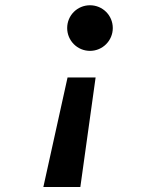

<svg xmlns="http://www.w3.org/2000/svg" viewBox="-20 -581 626 748"><path d="M148.9 147.5H293L352.5 -279.3H243.2ZM330.6 -382.8C379.9 -382.8 419.4 -422.9 419.4 -471.7C419.4 -521 379.9 -560.5 330.6 -560.5C281.2 -560.5 241.7 -521 241.7 -471.7C241.7 -422.9 281.2 -382.8 330.6 -382.8Z"/></svg>

Font: Cascadia Mono NF
Style: Bold Italic
Weight: 700
Italic angle: -10°
Monospace: yes
Designer: Aaron Bell
Foundry: Saja Typeworks
Version: Version 2404.023